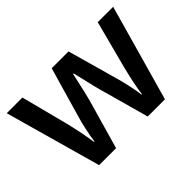

<svg xmlns="http://www.w3.org/2000/svg" viewBox="-100 -778 1016 1016"><g transform="rotate(-45 408.5 -270.0)"><path d="M524.9 0 455.1 -252Q442.4 -292 409.2 -438H404.8Q376.5 -306.2 359.9 -251L288.1 0H161.1L9.8 -540H127L195.8 -273.9Q219.2 -175.3 229 -105H231.9Q236.8 -140.6 246.8 -186.8Q256.8 -232.9 264.2 -255.9L346.2 -540H472.2L551.8 -255.9Q559.1 -231.9 570.1 -182.6Q581.1 -133.3 583 -106H586.9Q594.2 -166 621.1 -273.9L690.9 -540H806.2L653.8 0Z"/></g></svg>

Font: f2_44652          
Style: Regular
Weight: 600
Foundry: Ascender Corporation
Version: Version 1.10